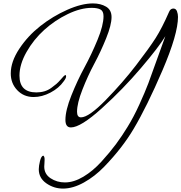

<svg xmlns="http://www.w3.org/2000/svg" viewBox="-20 -704 1062 1124"><path d="M1022 -605Q1022 -504 931 -292Q840 -80 762 51Q730 105 687.5 160Q645 215 590 272Q535 329 471 364.5Q407 400 349 400Q295 400 251 369Q207 338 207 287Q207 268 214 239Q221 210 233 207Q235 208 236.5 210Q238 212 239 214.5Q240 217 240.5 220.5Q241 224 241 227Q241 230 241 234Q241 242 240 255Q239 268 239 271Q239 315 276 339.5Q313 364 360 364Q412 364 468 330.5Q524 297 574 242Q624 187 659.5 139Q695 91 726 40Q762 -18 795.5 -91.5Q829 -165 848.5 -216.5Q868 -268 900.5 -360.5Q933 -453 948 -492Q911 -430 805.5 -306Q700 -182 576 -70Q452 42 395 42Q363 42 363 -2Q363 -58 398 -145.5Q433 -233 474.5 -309.5Q516 -386 551 -471Q586 -556 586 -609Q586 -639 568 -648.5Q550 -658 517 -658Q452 -658 376.5 -621.5Q301 -585 239 -529Q177 -473 135.5 -400Q94 -327 94 -261Q94 -163 193 -163Q218 -163 240 -169.5Q262 -176 281 -190Q300 -204 310 -212.5Q320 -221 335.5 -238.5Q351 -256 352 -257Q367 -272 367 -257Q367 -246 353 -228Q325 -188 275.5 -162Q226 -136 177 -136Q119 -136 81 -176Q43 -216 43 -274Q43 -343 93 -418.5Q143 -494 216 -551.5Q289 -609 373.5 -646.5Q458 -684 524 -684Q569 -684 601 -665Q633 -646 633 -604Q633 -558 601.5 -480Q570 -402 532 -331Q494 -260 462.5 -179.5Q431 -99 431 -50Q431 -17 454 -17Q500 -17 599.5 -119Q699 -221 776.5 -322Q854 -423 891 -481Q928 -539 970 -635Q978 -654 995 -654Q1010 -654 1016 -638Q1022 -622 1022 -605Z"/></svg>

Font: Bilbo Swash Caps
Style: Regular
Weight: 400
Designer: Robert E. Leuschke
Foundry: Robert E. Leuschke
Version: Version 1.002